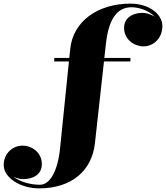

<svg xmlns="http://www.w3.org/2000/svg" viewBox="-268 -780 916 1060"><path d="M31.5 -460V-440.5H112.5L63.5 40C51 162.5 8.5 240 -47 240C-99 240 -158 224.5 -194 195C-177 203.5 -158 209 -141 209C-89 209 -37 186 -37 126C-37 61 -93 24 -143 24C-198.5 24 -247.5 67.5 -247.5 131C-247.5 203 -153 260 -52 260C128 260 239.5 161.5 256 11.5L306 -440.5H452V-460H308L317 -540C330.5 -662.5 372 -740 457.5 -740C501.5 -740 556 -720.5 586 -688C565.5 -700.5 540.5 -709 520 -709C470.5 -709 417 -686 417 -626C417 -561 474.5 -524 524.5 -524C580 -524 628.5 -570 628.5 -636C628.5 -703 553.5 -760 452.5 -760C272.5 -760 135.5 -662.5 120 -511.5L114.5 -460Z"/></svg>

Font: Bodoni* 11pt Fatface
Style: Regular
Weight: 900
Version: Version 2.3